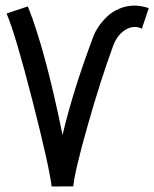

<svg xmlns="http://www.w3.org/2000/svg" viewBox="-20 -677 560 697"><path d="M167.5 0Q158.2 -75.7 97.4 -313.2Q36.6 -550.8 3.9 -627.9L81.1 -653.8Q145 -493.7 207 -187Q245.6 -350.6 319.8 -546.9Q326.2 -563.5 338.4 -581.3Q350.6 -599.1 368.7 -616.7Q386.7 -634.3 413.1 -645.5Q439.5 -656.7 468.3 -656.7Q492.7 -656.7 520 -647.5L495.1 -572.8Q482.4 -579.1 469.7 -579.1Q446.3 -579.1 424.8 -561.5Q403.3 -543.9 391.1 -511.7Q344.7 -385.3 297.9 -220Q251 -54.7 246.1 -0.5Z"/></svg>

Font: FantasqueSansM Nerd Font
Style: Regular
Weight: 400
Monospace: yes
Designer: Jany Belluz
Version: Version 1.8.0 ; ttfautohint (v1.8.2);Nerd Fonts 3.4.0